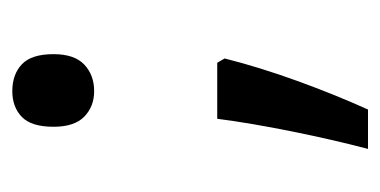

<svg xmlns="http://www.w3.org/2000/svg" viewBox="-173 -412 618 312"><g transform="rotate(-90 136.0 -256.0)"><path d="M86 -478Q86 -514 102 -529.5Q118 -545 144 -545Q171 -545 187.5 -529.5Q204 -514 204 -478Q204 -444 187 -428Q170 -412 144 -412Q119 -412 102.5 -428Q86 -444 86 -478ZM190 -212 197 -200Q183 -144 160.5 -82Q138 -20 114 33H50Q65 -24 78.5 -91Q92 -158 99 -212Z"/></g></svg>

Font: Noto Sans Kannada UI SemiCondensed
Style: Regular
Weight: 400
Width: 4
Designer: Jelle Bosma - Monotype Design Team
Foundry: Monotype Imaging Inc.
Version: Version 2.005; ttfautohint (v1.8.4.7-5d5b)